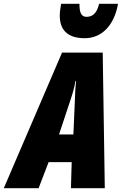

<svg xmlns="http://www.w3.org/2000/svg" viewBox="-78 -995 644 1015"><path d="M370 -793C457 -793 525 -857 546 -975H446C434 -924 411 -906 379 -906C348 -906 342 -936 342 -975H245C241 -951 238 -930 238 -912C238 -842 274 -793 370 -793ZM-58 0H126L179 -138H301L297 0H476L465 -717H250ZM234 -284 296 -471C307 -504 315 -532 321 -567H324C320 -530 319 -500 318 -468L310 -284Z"/></svg>

Font: Noto Sans UI Condensed Black
Style: Italic
Weight: 900
Width: 3
Italic angle: -192°
Designer: Monotype Design Team
Foundry: Monotype Imaging Inc.
Version: Version 1.901